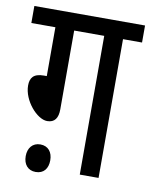

<svg xmlns="http://www.w3.org/2000/svg" viewBox="-76 -679 593 755"><g transform="rotate(10 221.0 -301.0)"><path d="M171 -554H291V0H366V-554H442V-622H0V-554H96V-359H84C43 -359 30 -340 30 -310C30 -250 87 -185 128 -185C158 -185 171 -205 171 -239ZM69 -35C69 -2 87 20 118 20C150 20 167 -2 167 -35C167 -67 150 -90 118 -90C87 -90 69 -67 69 -35Z"/></g></svg>

Font: Noto Sans Devanagari UI ExtraCondensed
Style: Regular
Weight: 400
Width: 2
Designer: Jelle Bosma - Monotype Design Team
Foundry: Monotype Imaging Inc.
Version: Version 2.003